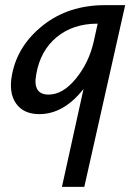

<svg xmlns="http://www.w3.org/2000/svg" viewBox="-20 -438 533 747"><path d="M389 -418H467L308 289H221L305 -92Q228 6 133 6Q71 6 42 -36Q13 -78 27 -149Q49 -262 148 -340Q247 -418 389 -418ZM169 -70Q225 -70 276 -133Q327 -196 345 -278L360 -346Q264 -346 200.5 -293.5Q137 -241 121 -149Q106 -70 169 -70Z"/></svg>

Font: EauTestInfant Semibold
Style: Italic
Weight: 600
Italic angle: -12°
Designer: Christian Thalmann (Catharsis Fonts)
Version: Version 0.001;PS 000.001;hotconv 1.0.88;makeotf.lib2.5.64775